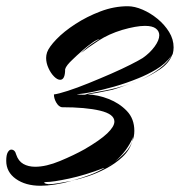

<svg xmlns="http://www.w3.org/2000/svg" viewBox="-20 -592 577 616"><path d="M110 4Q62 4 31 -18Q0 -40 0 -76Q0 -95 5 -103.5Q10 -112 16 -112Q28 -112 32 -96Q39 -75 55 -66Q71 -57 93 -57Q128 -57 172.5 -75.5Q217 -94 251 -113Q301 -142 324 -164Q347 -186 347 -202Q347 -226 301 -237Q255 -248 178 -248Q168 -250 160.5 -263Q153 -276 153 -289Q168 -291 197.5 -300.5Q227 -310 264 -325Q301 -340 336.5 -355.5Q372 -371 399.5 -385Q427 -399 438 -406Q461 -422 476 -442.5Q491 -463 491 -479Q491 -492 480 -500.5Q469 -509 445 -509Q417 -509 372 -496Q329 -483 296 -461.5Q263 -440 240 -422Q257 -439 274.5 -451Q292 -463 300 -467Q290 -465 276 -455Q262 -445 248.5 -433.5Q235 -422 225.5 -413Q216 -404 215 -403Q192 -382 189 -370Q189 -336 173 -336Q164 -336 153.5 -346.5Q143 -357 135.5 -373.5Q128 -390 128 -406Q128 -415 131 -424Q137 -441 161 -466Q185 -491 222 -515Q259 -539 302.5 -555.5Q346 -572 390 -572Q412 -572 437.5 -561Q463 -550 485.5 -531.5Q508 -513 522.5 -489.5Q537 -466 537 -440Q537 -429 534 -418Q532 -416 532 -415Q522 -389 493 -369.5Q464 -350 432 -336Q430 -335 427 -334L432 -336Q464 -351 491 -371Q518 -391 530 -413Q511 -387 481.5 -369.5Q452 -352 424 -341Q385 -325 346 -314Q307 -303 276.5 -297Q246 -291 231 -290H227Q227 -289 234 -288.5Q241 -288 248 -288Q250 -288 253.5 -288Q257 -288 261 -289H252Q275 -294 316 -301.5Q357 -309 399 -324Q377 -316 358.5 -309.5Q340 -303 326 -301Q308 -297 291 -294Q274 -291 261 -289Q294 -288 328.5 -274.5Q363 -261 387 -236Q411 -211 411 -172Q411 -153 404 -138L407 -152Q387 -106 349 -74Q368 -88 382.5 -103.5Q397 -119 404 -138Q396 -110 373 -88.5Q350 -67 320.5 -51.5Q291 -36 262.5 -26.5Q234 -17 216 -14Q242 -21 267.5 -30.5Q293 -40 315 -53H313Q253 -30 201.5 -19Q150 -8 128 -8Q122 -8 122 -6Q122 -3 136 -1Q149 -1 169 -4.5Q189 -8 211 -12Q183 -4 156.5 0Q130 4 110 4ZM399 -324 418 -331Q414 -329 409 -327.5Q404 -326 399 -324ZM324 -58Q337 -65 346 -72Q341 -68 335.5 -65Q330 -62 324 -58ZM211 -12 216 -14 215 -13Z"/></svg>

Font: Smooch
Style: Regular
Weight: 400
Designer: Robert E. Leuschke
Foundry: Robert E. Leuschke
Version: Version 1.010; ttfautohint (v1.8.3)